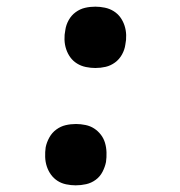

<svg xmlns="http://www.w3.org/2000/svg" viewBox="-20 -548 540 576"><path d="M207 8Q193 8 178.5 5Q164 2 152.5 -5.5Q141 -13 133 -24Q125 -35 120.5 -48.5Q116 -62 115.5 -77Q115 -92 117 -106Q120 -121 128 -135.5Q136 -150 149 -159.5Q162 -169 177 -172.5Q192 -176 208 -176Q222 -176 236.5 -173Q251 -170 262.5 -162.5Q274 -155 282.5 -144Q291 -133 295 -119.5Q299 -106 299.5 -91Q300 -76 298 -62Q295 -47 287.5 -32.5Q280 -18 267 -8.5Q254 1 238.5 4.5Q223 8 207 8ZM266 -344Q252 -344 237.5 -347Q223 -350 211 -357.5Q199 -365 191 -376Q183 -387 178.5 -400.5Q174 -414 173.5 -429Q173 -444 176 -458Q178 -473 186 -487.5Q194 -502 207 -511.5Q220 -521 235 -524.5Q250 -528 266 -528Q280 -528 294.5 -525Q309 -522 321 -514.5Q333 -507 341 -496Q349 -485 353.5 -471.5Q358 -458 358.5 -443Q359 -428 356 -414Q354 -399 346 -384.5Q338 -370 325 -360.5Q312 -351 297 -347.5Q282 -344 266 -344Z"/></svg>

Font: Iosevka Semibold Oblique
Style: Regular
Weight: 600
Italic angle: -9°
Monospace: yes
Designer: Belleve Invis
Foundry: Belleve Invis
Version: Version 32.5.0; ttfautohint (v1.8.4)